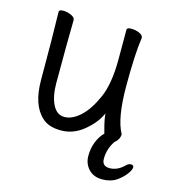

<svg xmlns="http://www.w3.org/2000/svg" viewBox="-101 -569 748 829"><g transform="rotate(15 273.5 -154.5)"><path d="M389 -17 385 -32Q373 -75 371 -103Q353 -60 306.5 -21Q260 18 204 18Q148 18 119 -10Q65 -59 65 -171Q65 -368 62 -474Q62 -484 80 -484Q99 -484 116.5 -476Q134 -468 134 -456Q132 -368 132 -175Q132 -116 150.5 -79Q169 -42 203 -42Q238 -42 273.5 -74.5Q309 -107 337 -170.5Q365 -234 365 -342V-475Q365 -485 384 -485Q404 -485 421 -477.5Q438 -470 438 -458Q427 -385 427 -241Q427 -96 462 -34Q462 -11 440 7Q415 44 415 88Q415 121 449 121Q483 121 512 93Q523 81 535 81Q547 81 547 92Q547 103 532 123Q517 143 492.5 159.5Q468 176 430 176Q392 176 369.5 152Q347 128 347 93Q347 58 359 29Q371 0 389 -17Z"/></g></svg>

Font: Moon Stars Kai HW
Style: Regular
Weight: 400
Designer: GuiWonder
Version: Version 1.101